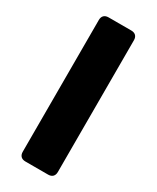

<svg xmlns="http://www.w3.org/2000/svg" viewBox="-183 -756 661 810"><g transform="rotate(30 147.5 -351.0)"><path d="M62 -672V-30C62 -11 73 0 92 0H203C222 0 233 -11 233 -30V-672C233 -691 222 -702 203 -702H92C73 -702 62 -691 62 -672Z"/></g></svg>

Font: Arvore Sans
Style: Bold
Weight: 700
Designer: Jonny Pinhorn (Latin) Dan Schunck (customization for Arvore)
Version: Version 1.000;Glyphs 3.3 (3305)